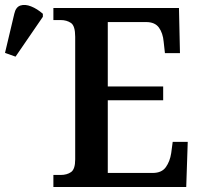

<svg xmlns="http://www.w3.org/2000/svg" viewBox="-30 -746 802 766"><path d="M183 0V-48H212Q237 -48 253.5 -59.5Q270 -71 270 -110V-599Q270 -643 253 -654.5Q236 -666 212 -666H183V-714H684L688 -534H628L623 -579Q620 -614 604 -636Q588 -658 553 -658H400V-401H621V-346H400V-56H579Q615 -56 631.5 -79Q648 -102 653 -135L659 -180H719L713 0ZM32 -520 -10 -535 27 -691Q33 -718 51.5 -724Q70 -730 94 -720.5Q118 -711 141 -691V-679Z"/></svg>

Font: Noto Serif SemiCondensed SemiBold
Style: Regular
Weight: 600
Width: 4
Designer: Monotype Design Team
Foundry: Monotype Imaging Inc.
Version: Version 2.013; ttfautohint (v1.8.4.7-5d5b)